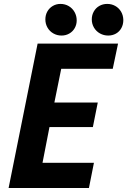

<svg xmlns="http://www.w3.org/2000/svg" viewBox="-20 -937 635 957"><path d="M167.5 -719.7H568.4L542 -594.2H285.2L251 -425.8H467.3L442.9 -303.7H226.6L191.9 -125.5H448.2L423.3 0H22.9ZM437.5 -840.3Q437.5 -861.8 447.5 -879.6Q457.5 -897.5 475.1 -907.5Q492.7 -917.5 514.6 -917.5Q536.1 -917.5 554.2 -907.5Q572.3 -897.5 583.3 -879.2Q594.2 -860.8 594.7 -837.4Q594.7 -814.9 585 -797.1Q575.2 -779.3 557.9 -769.5Q540.5 -759.8 519.5 -759.8Q497.1 -759.8 478.3 -770.3Q459.5 -780.8 448.5 -799.3Q437.5 -817.9 437.5 -840.3ZM206.1 -840.3Q206.1 -861.8 215.8 -879.4Q225.6 -897 242.9 -907.2Q260.3 -917.5 281.2 -917.5Q304.2 -917.5 322.8 -906.5Q341.3 -895.5 351.8 -876.7Q362.3 -857.9 362.3 -835.4Q362.3 -814.5 352.5 -797.1Q342.8 -779.8 325.4 -769.8Q308.1 -759.8 286.6 -759.8Q264.6 -759.8 246.1 -770.3Q227.5 -780.8 216.8 -799.3Q206.1 -817.9 206.1 -840.3Z"/></svg>

Font: Reddit Sans Fudge
Style: Bold
Weight: 700
Italic angle: -11.25°
Designer: Stephen Hutchings
Version: Version 1.013